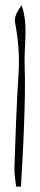

<svg xmlns="http://www.w3.org/2000/svg" viewBox="-20 -698 149 718"><path d="M58.4 -0.3C62.3 -76.7 67.5 -153.1 69.9 -229.6C72.4 -304.7 75.1 -380 72.1 -454.9C69.2 -528.8 87.1 -604 60.8 -678.3C45.7 -657.8 32.4 -634.7 36.1 -614.9C48.4 -550.6 53.6 -487 49.3 -421.4C41.6 -304.4 38 -187.1 33.9 -69.9C33.1 -46.7 38 -23.3 40.3 0C46.3 -0.1 52.3 -0.2 58.4 -0.3Z"/></svg>

Font: Beth Ellen
Style: Regular
Weight: 400
Version: Version 1.015;Fontself Maker 2.1.2